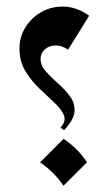

<svg xmlns="http://www.w3.org/2000/svg" viewBox="-20 -557 315 596"><path d="M256.8 -508.3 191.4 -402.8Q170.4 -417 150.6 -415.8Q130.9 -414.6 118.4 -403.1Q106 -391.6 106 -374.5Q105.5 -354 122.3 -335.2Q139.2 -316.4 160.6 -297.6Q182.1 -278.8 197.5 -257.6Q212.9 -236.3 211.2 -210.7Q209.5 -185.1 178.7 -152.8L168 -161.1Q186 -180.7 178.2 -199.5Q170.4 -218.3 148.9 -238.3Q127.4 -258.3 102.3 -282.2Q77.1 -306.2 58.8 -336.4Q40.5 -366.7 40.5 -406.2Q40.5 -443.4 59.8 -473.6Q79.1 -503.9 110.8 -521Q142.6 -538.1 180.9 -536.4Q219.2 -534.7 256.8 -508.3ZM177.2 -126Q221.7 -96.7 250 -53.2L177.2 19.5Q148.9 -22 104.5 -53.2Z"/></svg>

Font: Lateef
Style: Bold
Weight: 700
Designer: SIL International
Foundry: SIL International
Version: Version 4.200